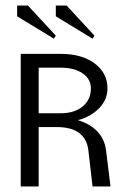

<svg xmlns="http://www.w3.org/2000/svg" viewBox="-20 -675 450 695"><path d="M315 -535 182 -616V-655H221L322 -546ZM175 -535 42 -616V-655H81L182 -546ZM55 0V-480H200Q276 -480 322.5 -445.5Q369 -411 369 -355Q369 -315 339.5 -284Q310 -253 262 -240Q306 -227 332.5 -199Q359 -171 364 -130L380 0H315L300 -130Q290 -215 186 -215H120V0ZM120 -265H200Q249 -265 279 -289.5Q309 -314 309 -355Q309 -389 279 -409.5Q249 -430 200 -430H120Z"/></svg>

Font: Glametrix
Style: Regular
Weight: 500
Designer: gluk
Foundry: gluk
Version: Version 0.40